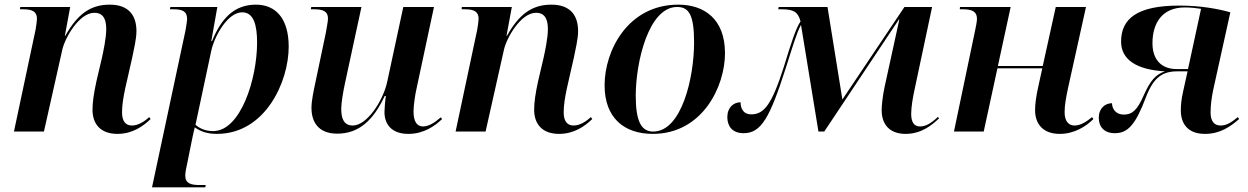

<svg xmlns="http://www.w3.org/2000/svg" viewBox="-20 -566 5371 826"><path d="M485 10C550 10 596 -23 628 -54L622 -62C602 -44 575 -26 548 -26C519 -26 505 -46 505 -83C505 -114 511 -150 519 -187L549 -319C556 -354 567 -399 567 -432C567 -495 538 -546 452 -546C369 -546 313 -505 261 -412H259L282 -536H67L66 -526H80C118 -526 139 -517 139 -485C139 -477 136 -456 133 -438L40 0H169L248 -352C259 -402 320 -511 386 -511C431 -511 437 -472 437 -440C437 -401 424 -342 418 -315L395 -217C383 -162 378 -125 378 -94C378 -31 414 10 485 10Z M778 -435 634 240H863L865 230H840C802 230 777 224 777 189C777 176 782 152 785 139L806 35C811 12 813 0 818 -18C842 -1 870 10 913 10C1122 10 1222 -215 1222 -365C1222 -488 1165 -546 1081 -546C984 -546 930 -482 892 -389H889L915 -536H713L711 -526H726C764 -526 785 -518 785 -484C785 -477 782 -459 778 -435ZM897 -2C859 -2 835 -17 821 -29L889 -348C903 -411 959 -513 1022 -513C1072 -513 1086 -457 1086 -383C1086 -226 1015 -2 897 -2Z M1737 10C1802 10 1850 -23 1882 -54L1876 -61C1851 -39 1825 -22 1800 -22C1773 -22 1759 -44 1759 -87C1759 -111 1766 -160 1772 -185L1847 -536H1715L1646 -215C1628 -131 1558 -26 1498 -26C1461 -26 1448 -53 1448 -98C1448 -124 1457 -176 1465 -212L1535 -536H1319L1317 -526H1331C1369 -526 1391 -518 1391 -486C1391 -475 1386 -450 1382 -426L1337 -212C1330 -178 1320 -135 1320 -102C1320 -43 1348 9 1431 9C1525 9 1587 -50 1635 -153H1640C1637 -135 1634 -98 1634 -84C1634 -33 1663 10 1737 10Z M2385 10C2450 10 2496 -23 2528 -54L2522 -62C2502 -44 2475 -26 2448 -26C2419 -26 2405 -46 2405 -83C2405 -114 2411 -150 2419 -187L2449 -319C2456 -354 2467 -399 2467 -432C2467 -495 2438 -546 2352 -546C2269 -546 2213 -505 2161 -412H2159L2182 -536H1967L1966 -526H1980C2018 -526 2039 -517 2039 -485C2039 -477 2036 -456 2033 -438L1940 0H2069L2148 -352C2159 -402 2220 -511 2286 -511C2331 -511 2337 -472 2337 -440C2337 -401 2324 -342 2318 -315L2295 -217C2283 -162 2278 -125 2278 -94C2278 -31 2314 10 2385 10Z M2788 10C3002 10 3099 -194 3099 -337C3099 -485 3009 -546 2898 -546C2681 -546 2581 -348 2581 -199C2581 -59 2665 10 2788 10ZM2790 0C2740 0 2715 -42 2715 -154C2715 -298 2770 -536 2893 -536C2945 -536 2966 -500 2966 -383C2966 -233 2913 0 2790 0Z M3876 10C3942 10 3988 -26 4020 -57L4015 -63C3983 -33 3961 -22 3938 -22C3912 -22 3900 -41 3900 -76C3900 -106 3907 -146 3915 -183L3990 -536H3871L3604 -138L3540 -536H3330L3328 -526H3343C3394 -526 3413 -515 3424 -474C3404 -445 3385 -385 3352 -278C3299 -111 3265 -74 3211 -74C3178 -74 3166 -100 3166 -126C3136 -126 3109 -104 3109 -62C3109 -26 3128 7 3179 7C3255 7 3292 -59 3362 -278C3391 -369 3407 -424 3426 -459L3501 0H3526L3847 -482H3849L3786 -194C3777 -152 3773 -112 3773 -92C3773 -32 3806 10 3876 10Z M4539 10C4603 10 4653 -23 4684 -54L4678 -62C4656 -44 4630 -26 4603 -26C4575 -26 4560 -47 4560 -84C4560 -114 4567 -151 4575 -188L4652 -536H4522L4466 -282H4273L4328 -536H4110L4109 -526H4123C4161 -526 4183 -517 4183 -485C4183 -475 4179 -453 4175 -435L4084 0H4212L4271 -272H4464L4448 -199C4437 -151 4433 -117 4433 -92C4433 -34 4466 10 4539 10Z M5164 10C5230 10 5274 -22 5311 -54L5305 -62C5277 -39 5257 -26 5231 -26C5203 -26 5188 -46 5188 -81C5188 -112 5192 -144 5199 -178L5273 -513C5221 -528 5144 -542 5053 -542C4871 -542 4803 -485 4803 -387C4803 -309 4870 -266 4992 -259C4952 -246 4929 -220 4900 -155C4873 -93 4851 -73 4815 -73C4779 -73 4764 -99 4764 -122C4734 -122 4707 -100 4707 -59C4707 -21 4730 7 4776 7C4832 7 4865 -29 4910 -148C4943 -235 4983 -259 5044 -259H5089L5070 -173C5062 -138 5060 -113 5060 -91C5060 -36 5088 10 5164 10ZM5041 -269C4978 -269 4938 -308 4938 -380C4938 -467 4980 -534 5077 -534C5104 -534 5128 -531 5147 -528L5091 -269Z"/></svg>

Font: Noto Serif Display SemiBold
Style: Italic
Weight: 600
Italic angle: -12°
Designer: Monotype Design Team
Foundry: Monotype Imaging Inc.
Version: Version 2.009